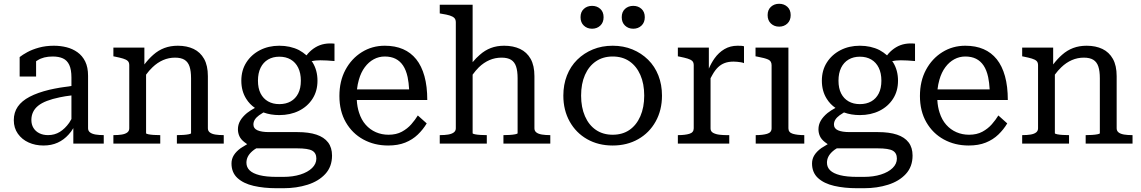

<svg xmlns="http://www.w3.org/2000/svg" viewBox="-20 -760 6036 1016"><path d="M368 0V-82Q357 -63 343 -48Q318 -20 285 -5Q252 10 210 10Q167 10 131.5 -6Q96 -22 74.5 -52.5Q53 -83 53 -124Q53 -165 74 -195.5Q95 -226 137 -248Q179 -270 241 -285Q293 -297 358 -305V-350Q358 -392 346.5 -416.5Q335 -441 313 -451Q291 -461 259 -461Q210 -461 179 -441Q175 -439 171 -436V-355H84V-458Q99 -470 124.5 -484Q150 -498 186 -508Q222 -518 265 -518Q300 -518 332 -510Q364 -502 390 -483.5Q416 -465 431 -434.5Q446 -404 446 -359V-81Q446 -67 457 -59Q468 -51 486.5 -48Q505 -45 529 -45V0ZM358 -255Q324 -251 296 -245Q257 -237 228.5 -226Q200 -215 182 -200.5Q164 -186 155 -167Q146 -148 146 -125Q146 -101 157 -83Q168 -65 188 -55Q208 -45 234 -45Q269 -45 296.5 -62Q324 -79 346 -110Q352 -119 358 -130Z M580 0V-45H582Q606 -45 624.5 -48Q643 -51 653.5 -59Q664 -67 664 -81V-415Q664 -430 656 -437.5Q648 -445 631.5 -450Q615 -455 590 -460L580 -462V-508H744V-419Q767 -449 791 -470Q818 -494 850 -506Q882 -518 921 -518Q969 -518 1004.5 -501Q1040 -484 1060 -448.5Q1080 -413 1080 -357V-81Q1080 -67 1090.5 -59Q1101 -51 1119.5 -48Q1138 -45 1162 -45H1164V0H916V-45H918Q932 -45 949 -46Q966 -47 978.5 -49.5Q991 -52 991 -55V-346Q991 -384 983 -408Q975 -432 956.5 -443.5Q938 -455 906 -455Q873 -455 843 -442Q813 -429 787 -404Q769 -387 753 -365V-55Q753 -52 765 -49.5Q777 -47 794 -46Q811 -45 825 -45H828V0Z M1750 -437Q1706 -441 1675 -441Q1648 -441 1629 -436Q1631 -433 1634 -430Q1660 -388 1660 -333Q1660 -278 1633.5 -237Q1607 -196 1561.5 -173.5Q1516 -151 1458 -151Q1412 -151 1374 -165Q1362 -158 1351 -150Q1336 -139 1328.5 -127Q1321 -115 1321 -101Q1321 -80 1342.5 -70.5Q1364 -61 1404 -61H1554Q1614 -61 1654.5 -47.5Q1695 -34 1716 -6.5Q1737 21 1737 63Q1737 122 1701.5 160.5Q1666 199 1607.5 217.5Q1549 236 1480 236H1443Q1376 236 1322 223.5Q1268 211 1236.5 182Q1205 153 1205 105Q1205 81 1217.5 61Q1230 41 1255 23Q1269 14 1288 3Q1280 -2 1273 -8Q1254 -23 1246.5 -40Q1239 -57 1239 -76Q1239 -100 1251 -121Q1263 -142 1287 -162Q1305 -176 1329 -189Q1301 -208 1283 -237Q1257 -278 1257 -333Q1257 -388 1283.5 -429.5Q1310 -471 1355.5 -494.5Q1401 -518 1458 -518Q1516 -518 1562 -495Q1584 -483 1602 -467Q1605 -472 1610 -477Q1628 -497 1650 -510Q1672 -523 1697 -527.5Q1722 -532 1750 -529ZM1336 25Q1324 32 1315 40Q1299 54 1291.5 69Q1284 84 1284 101Q1284 125 1301 141.5Q1318 158 1353.5 167Q1389 176 1444 176H1479Q1530 176 1569.5 163.5Q1609 151 1631.5 129Q1654 107 1654 79Q1654 50 1632.5 37.5Q1611 25 1552 25ZM1458 -209Q1493 -209 1518.5 -223.5Q1544 -238 1558 -265.5Q1572 -293 1572 -333Q1572 -373 1558 -401.5Q1544 -430 1518.5 -445Q1493 -460 1458 -460Q1424 -460 1398.5 -445Q1373 -430 1359 -401.5Q1345 -373 1345 -333Q1345 -293 1359 -265.5Q1373 -238 1398.5 -223.5Q1424 -209 1458 -209Z M1868 -231Q1870 -194 1880 -164Q1892 -126 1915 -100Q1938 -74 1969 -60.5Q2000 -47 2036 -47Q2077 -47 2106.5 -63Q2136 -79 2156.5 -102.5Q2177 -126 2191 -149L2238 -107Q2219 -75 2191 -48Q2163 -21 2124.5 -5.5Q2086 10 2034 10Q1961 10 1902.5 -22Q1844 -54 1810 -113Q1776 -172 1776 -252Q1776 -331 1808 -390.5Q1840 -450 1894.5 -484Q1949 -518 2016 -518Q2071 -518 2112.5 -500Q2154 -482 2182.5 -446.5Q2211 -411 2226 -357Q2241 -303 2241 -231ZM1869 -287H2145Q2143 -323 2137 -352Q2129 -389 2113 -413Q2097 -437 2073 -449Q2049 -461 2016 -461Q1985 -461 1958 -446.5Q1931 -432 1910.5 -404.5Q1890 -377 1879 -338Q1872 -314 1869 -287Z M2481 -735V-431Q2500 -454 2519 -470Q2546 -494 2577.5 -506Q2609 -518 2648 -518Q2696 -518 2732 -501Q2768 -484 2788 -448.5Q2808 -413 2808 -357V-81Q2808 -67 2818.5 -59Q2829 -51 2848 -48Q2867 -45 2890 -45H2892V0H2644V-45H2646Q2660 -45 2677 -46Q2694 -47 2706.5 -49.5Q2719 -52 2719 -55V-346Q2719 -384 2711 -408Q2703 -432 2684.5 -443.5Q2666 -455 2634 -455Q2600 -455 2570 -442Q2540 -429 2514 -404Q2497 -387 2481 -365V-55Q2481 -52 2493 -49.5Q2505 -47 2522 -46Q2539 -45 2553 -45H2556V0H2307V-45H2309Q2333 -45 2351.5 -48Q2370 -51 2381 -59Q2392 -67 2392 -81V-642Q2392 -657 2384 -665Q2376 -673 2360 -678Q2344 -683 2318 -687L2307 -689V-735Z M3483 -254Q3483 -177 3449.5 -117Q3416 -57 3357 -23.5Q3298 10 3222 10Q3146 10 3087 -23.5Q3028 -57 2994.5 -117Q2961 -177 2961 -254Q2961 -312 2980 -360.5Q2999 -409 3034.5 -444Q3070 -479 3117.5 -498.5Q3165 -518 3222 -518Q3279 -518 3326.5 -498.5Q3374 -479 3409.5 -444Q3445 -409 3464 -360.5Q3483 -312 3483 -254ZM3055 -254Q3055 -192 3075.5 -145Q3096 -98 3133.5 -72.5Q3171 -47 3222 -47Q3274 -47 3311 -72.5Q3348 -98 3368.5 -145Q3389 -192 3389 -254Q3389 -317 3368.5 -363.5Q3348 -410 3311 -435.5Q3274 -461 3222 -461Q3171 -461 3133.5 -435.5Q3096 -410 3075.5 -363.5Q3055 -317 3055 -254ZM3174 -669Q3174 -641 3156.5 -624.5Q3139 -608 3113 -608Q3087 -608 3069.5 -624.5Q3052 -641 3052 -669Q3052 -697 3069.5 -713Q3087 -729 3113 -729Q3139 -729 3156.5 -713Q3174 -697 3174 -669ZM3392 -669Q3392 -641 3374.5 -624.5Q3357 -608 3331 -608Q3305 -608 3287.5 -624.5Q3270 -641 3270 -669Q3270 -697 3287.5 -713Q3305 -729 3331 -729Q3357 -729 3374.5 -713Q3392 -697 3392 -669Z M3917 -515V-426Q3910 -429 3900.5 -430.5Q3891 -432 3881 -433Q3871 -434 3862 -434Q3835 -434 3815 -426.5Q3795 -419 3779.5 -404Q3764 -389 3751 -366Q3746 -357 3740 -346V-80Q3740 -64 3754.5 -56.5Q3769 -49 3788.5 -47Q3808 -45 3822 -45H3839V0H3567V-45H3569Q3605 -45 3628 -52Q3651 -59 3651 -81V-415Q3651 -430 3643 -437.5Q3635 -445 3618.5 -450Q3602 -455 3577 -460L3567 -462V-508H3731V-397Q3744 -427 3761 -451Q3783 -482 3813.5 -500Q3844 -518 3883 -518Q3893 -518 3902.5 -517.5Q3912 -517 3917 -515Z M4103 -619Q4077 -619 4059.5 -635.5Q4042 -652 4042 -680Q4042 -708 4059.5 -724Q4077 -740 4103 -740Q4129 -740 4146.5 -724Q4164 -708 4164 -680Q4164 -652 4146.5 -635.5Q4129 -619 4103 -619ZM4152 -508V-81Q4152 -59 4175.5 -52Q4199 -45 4235 -45H4236V0H3979V-45H3980Q4016 -45 4039.5 -52Q4063 -59 4063 -81V-415Q4063 -437 4045 -445Q4027 -453 3989 -460L3978 -462V-508Z M4822 -437Q4778 -441 4747 -441Q4720 -441 4701 -436Q4703 -433 4706 -430Q4732 -388 4732 -333Q4732 -278 4705.5 -237Q4679 -196 4633.5 -173.5Q4588 -151 4530 -151Q4484 -151 4446 -165Q4434 -158 4423 -150Q4408 -139 4400.5 -127Q4393 -115 4393 -101Q4393 -80 4414.5 -70.5Q4436 -61 4476 -61H4626Q4686 -61 4726.5 -47.5Q4767 -34 4788 -6.5Q4809 21 4809 63Q4809 122 4773.5 160.5Q4738 199 4679.5 217.5Q4621 236 4552 236H4515Q4448 236 4394 223.5Q4340 211 4308.5 182Q4277 153 4277 105Q4277 81 4289.5 61Q4302 41 4327 23Q4341 14 4360 3Q4352 -2 4345 -8Q4326 -23 4318.5 -40Q4311 -57 4311 -76Q4311 -100 4323 -121Q4335 -142 4359 -162Q4377 -176 4401 -189Q4373 -208 4355 -237Q4329 -278 4329 -333Q4329 -388 4355.5 -429.5Q4382 -471 4427.5 -494.5Q4473 -518 4530 -518Q4588 -518 4634 -495Q4656 -483 4674 -467Q4677 -472 4682 -477Q4700 -497 4722 -510Q4744 -523 4769 -527.5Q4794 -532 4822 -529ZM4408 25Q4396 32 4387 40Q4371 54 4363.5 69Q4356 84 4356 101Q4356 125 4373 141.5Q4390 158 4425.5 167Q4461 176 4516 176H4551Q4602 176 4641.5 163.5Q4681 151 4703.5 129Q4726 107 4726 79Q4726 50 4704.5 37.5Q4683 25 4624 25ZM4530 -209Q4565 -209 4590.5 -223.5Q4616 -238 4630 -265.5Q4644 -293 4644 -333Q4644 -373 4630 -401.5Q4616 -430 4590.5 -445Q4565 -460 4530 -460Q4496 -460 4470.5 -445Q4445 -430 4431 -401.5Q4417 -373 4417 -333Q4417 -293 4431 -265.5Q4445 -238 4470.5 -223.5Q4496 -209 4530 -209Z M4940 -231Q4942 -194 4952 -164Q4964 -126 4987 -100Q5010 -74 5041 -60.5Q5072 -47 5108 -47Q5149 -47 5178.5 -63Q5208 -79 5228.5 -102.5Q5249 -126 5263 -149L5310 -107Q5291 -75 5263 -48Q5235 -21 5196.5 -5.5Q5158 10 5106 10Q5033 10 4974.5 -22Q4916 -54 4882 -113Q4848 -172 4848 -252Q4848 -331 4880 -390.5Q4912 -450 4966.5 -484Q5021 -518 5088 -518Q5143 -518 5184.5 -500Q5226 -482 5254.5 -446.5Q5283 -411 5298 -357Q5313 -303 5313 -231ZM4941 -287H5217Q5215 -323 5209 -352Q5201 -389 5185 -413Q5169 -437 5145 -449Q5121 -461 5088 -461Q5057 -461 5030 -446.5Q5003 -432 4982.5 -404.5Q4962 -377 4951 -338Q4944 -314 4941 -287Z M5389 0V-45H5391Q5415 -45 5433.5 -48Q5452 -51 5462.5 -59Q5473 -67 5473 -81V-415Q5473 -430 5465 -437.5Q5457 -445 5440.5 -450Q5424 -455 5399 -460L5389 -462V-508H5553V-419Q5576 -449 5600 -470Q5627 -494 5659 -506Q5691 -518 5730 -518Q5778 -518 5813.5 -501Q5849 -484 5869 -448.5Q5889 -413 5889 -357V-81Q5889 -67 5899.5 -59Q5910 -51 5928.5 -48Q5947 -45 5971 -45H5973V0H5725V-45H5727Q5741 -45 5758 -46Q5775 -47 5787.5 -49.5Q5800 -52 5800 -55V-346Q5800 -384 5792 -408Q5784 -432 5765.5 -443.5Q5747 -455 5715 -455Q5682 -455 5652 -442Q5622 -429 5596 -404Q5578 -387 5562 -365V-55Q5562 -52 5574 -49.5Q5586 -47 5603 -46Q5620 -45 5634 -45H5637V0Z"/></svg>

Font: Roboto Serif 20pt
Style: Regular
Weight: 400
Designer: Greg Gazdowicz
Foundry: Commercial Type
Version: Version 1.008